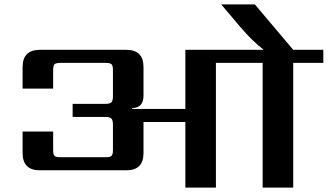

<svg xmlns="http://www.w3.org/2000/svg" viewBox="-20 -847 1480 867"><path d="M1440 -622V-563H1304V0H1166V-563H955V0H817V-296H628V-156Q628 -78 551 -78H160Q82 -78 82 -156V-253H220V-169Q220 -150 226 -143.5Q232 -137 252 -137H458Q478 -137 484 -143.5Q490 -150 490 -169V-285Q490 -304 483 -311.5Q476 -319 456 -319H308V-378H456Q476 -378 483 -385Q490 -392 490 -412V-531Q490 -550 484 -556.5Q478 -563 458 -563H252Q232 -563 226 -556.5Q220 -550 220 -531V-447H82V-544Q82 -622 160 -622H551Q628 -622 628 -544V-415Q628 -360 577 -359V-355H817V-622H1171Q1120 -661 1067 -723L979 -827H1131L1304 -622Z"/></svg>

Font: Sarpanch SemiBold
Style: Regular
Weight: 600
Designer: Manushi Parikh (Devanagari and Latin), Jyotish Sonowal (Devanagari)
Foundry: Indian Type Foundry
Version: Version 2.004;PS 1.0;hotconv 1.0.78;makeotf.lib2.5.61930; tt